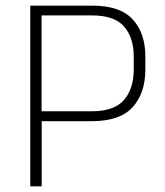

<svg xmlns="http://www.w3.org/2000/svg" viewBox="-20 -659 584 679"><path d="M305.5 -230.5H111.5V-265.5H304.5Q384 -265.5 418.5 -305.5Q453 -345.5 453 -414V-458Q453 -526 418.8 -565.2Q384.5 -604.5 305.5 -604.5H111V-639H307Q405 -639 449.5 -590.2Q494 -541.5 494 -459.5V-412.5Q494 -330 449.2 -280.2Q404.5 -230.5 305.5 -230.5ZM127.5 0H87V-639H127V-255.5L127.5 -237.5Z"/></svg>

Font: Anek Malayalam Medium ExtraLight
Style: Regular
Weight: 250
Version: Version 1.003